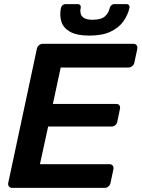

<svg xmlns="http://www.w3.org/2000/svg" viewBox="-20 -913 688 933"><path d="M40 0Q29 0 23.5 -7Q18 -14 20 -24L159 -675Q161 -686 169 -693Q177 -700 188 -700H628Q639 -700 644 -693Q649 -686 647 -675L633 -609Q631 -599 623 -592Q615 -585 604 -585H275L237 -408H544Q555 -408 560 -401.5Q565 -395 563 -384L550 -322Q548 -311 540 -304.5Q532 -298 521 -298H214L174 -115H512Q523 -115 528 -108Q533 -101 531 -90L517 -24Q515 -14 507 -7Q499 0 488 0ZM414 -740Q353 -740 320 -759Q287 -778 278 -808.5Q269 -839 276 -874Q278 -882 284 -887.5Q290 -893 299 -893H357Q366 -893 370 -887.5Q374 -882 372 -874Q369 -860 372 -847Q375 -834 388.5 -825.5Q402 -817 430 -817Q473 -817 491 -834.5Q509 -852 513 -874Q515 -882 521 -887.5Q527 -893 536 -893H594Q603 -893 607 -887.5Q611 -882 609 -874Q601 -839 579 -808.5Q557 -778 517 -759Q477 -740 414 -740Z"/></svg>

Font: Rubik Light Medium
Style: Italic
Weight: 500
Italic angle: -12°
Version: Version 2.104